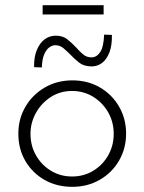

<svg xmlns="http://www.w3.org/2000/svg" viewBox="-20 -715 559 743"><path d="M51 -198Q51 -255 78.5 -302Q106 -349 153.5 -376.5Q201 -404 260 -404Q320 -404 367 -376.5Q414 -349 441 -302Q468 -255 468 -198Q468 -141 441 -94Q414 -47 366.5 -19.5Q319 8 260 8Q200 8 153 -18.5Q106 -45 78.5 -91.5Q51 -138 51 -198ZM98 -197Q98 -151 119.5 -113.5Q141 -76 177.5 -54Q214 -32 259 -32Q304 -32 340.5 -54Q377 -76 398.5 -113.5Q420 -151 420 -197Q420 -243 398.5 -280.5Q377 -318 340.5 -340.5Q304 -363 259 -363Q213 -363 176.5 -339.5Q140 -316 119 -278Q98 -240 98 -197ZM335 -458Q305 -458 286.5 -472.5Q268 -487 252 -504Q239 -517 225.5 -528.5Q212 -540 194 -540Q182 -540 170.5 -531.5Q159 -523 151 -504.5Q143 -486 142 -454L112 -455Q111 -494 122.5 -521.5Q134 -549 153 -563Q172 -577 196 -577Q223 -577 241 -562.5Q259 -548 274 -532Q287 -517 301 -505Q315 -493 334 -493Q354 -493 367.5 -513Q381 -533 383 -581L413 -580Q414 -540 403.5 -512.5Q393 -485 375 -471.5Q357 -458 335 -458ZM145 -695H381V-659H145Z"/></svg>

Font: Josefin Sans Thin Light
Style: Regular
Weight: 300
Version: Version 2.000